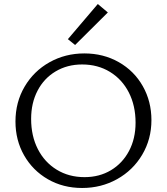

<svg xmlns="http://www.w3.org/2000/svg" viewBox="-20 -930 830 956"><path d="M318 -735 467 -910 517 -868 354 -706ZM57 -325Q57 -421 102.5 -498.5Q148 -576 226.5 -620Q305 -664 400 -664Q495 -664 571.5 -620.5Q648 -577 691 -501Q734 -425 734 -332Q734 -237 688 -159.5Q642 -82 563 -38Q484 6 389 6Q294 6 218.5 -37.5Q143 -81 100 -156.5Q57 -232 57 -325ZM655 -319Q655 -404 621.5 -469.5Q588 -535 527.5 -572Q467 -609 389 -609Q315 -609 257 -574.5Q199 -540 167 -478.5Q135 -417 135 -338Q135 -253 168.5 -187.5Q202 -122 262.5 -85Q323 -48 401 -48Q475 -48 532.5 -82.5Q590 -117 622.5 -178.5Q655 -240 655 -319Z"/></svg>

Font: Ysabeau Infant
Style: Regular
Weight: 400
Designer: Christian Thalmann (Catharsis Fonts)
Version: Version 0.003